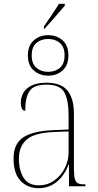

<svg xmlns="http://www.w3.org/2000/svg" viewBox="-20 -975 514 1005"><path d="M210 -837Q232 -868 250.5 -896Q269 -924 289 -955H319V-945Q298 -920 268 -886Q238 -852 213 -824H210ZM232 -579Q188 -579 157 -606Q126 -633 126 -685Q126 -737 157 -764Q188 -791 232 -791Q277 -791 307.5 -764Q338 -737 338 -685Q338 -633 307.5 -606Q277 -579 232 -579ZM232 -599Q269 -599 293.5 -620Q318 -641 318 -685Q318 -729 293.5 -750Q269 -771 232 -771Q195 -771 170.5 -750Q146 -729 146 -685Q146 -641 170.5 -620Q195 -599 232 -599ZM182 10Q125 10 88 -28Q51 -66 51 -146Q51 -223 102.5 -256.5Q154 -290 264 -294L339 -297V-371Q339 -452 316.5 -492Q294 -532 223 -532Q158 -532 135 -499Q112 -466 112 -395Q89 -395 89 -441Q89 -464 101.5 -487.5Q114 -511 143.5 -526.5Q173 -542 224 -542Q300 -542 333.5 -500.5Q367 -459 367 -379V-97Q367 -60 371 -41.5Q375 -23 386.5 -16.5Q398 -10 422 -10H427V0H341V-114H339Q328 -83 307 -54.5Q286 -26 254.5 -8Q223 10 182 10ZM183 -5Q228 -5 263.5 -30Q299 -55 319 -94.5Q339 -134 339 -178V-287L263 -284Q159 -280 119 -244Q79 -208 79 -145Q79 -84 103.5 -44.5Q128 -5 183 -5Z"/></svg>

Font: Noto Serif Display SemiCondensed Thin
Style: Regular
Weight: 100
Width: 4
Designer: Monotype Design Team
Foundry: Monotype Imaging Inc.
Version: Version 2.009